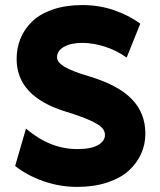

<svg xmlns="http://www.w3.org/2000/svg" viewBox="-20 -731 636 761"><path d="M306.2 -561Q261.2 -561 233.6 -545.4Q206.1 -529.8 206.1 -503.9Q206.1 -483.9 236.1 -466.1Q266.1 -448.2 334 -428.2Q448.2 -394 502.2 -338.4Q556.2 -282.7 556.2 -201.2Q556.2 -158.7 539.3 -121.3Q522.5 -84 490 -54.4Q457.5 -24.9 404.8 -7.6Q352.1 9.8 286.1 9.8Q216.3 9.8 150.9 -13.4Q85.4 -36.6 40 -73.2L83 -221.2Q178.2 -140.1 286.1 -140.1Q340.8 -140.1 368.4 -156Q396 -171.9 396 -195.8Q396 -211.9 384.3 -224.6Q372.6 -237.3 338.4 -253.2Q304.2 -269 242.2 -288.1Q45.9 -347.7 45.9 -497.1Q45.9 -541 61.5 -578.9Q77.1 -616.7 108.2 -646.5Q139.2 -676.3 189.9 -693.6Q240.7 -710.9 306.2 -710.9Q373.5 -710.9 432.6 -690.4Q491.7 -669.9 536.1 -637.2L481.9 -502.9Q441.4 -531.7 394.8 -546.4Q348.1 -561 306.2 -561Z"/></svg>

Font: Gully
Style: Bold
Weight: 700
Designer: jaikishan Patel
Foundry: MagicType
Version: Version 1.000;Glyphs 3.2 (3242)